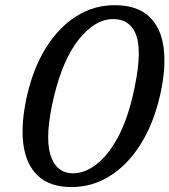

<svg xmlns="http://www.w3.org/2000/svg" viewBox="-20 -730 670 759"><path d="M433 -709.5Q522 -709.5 569.8 -664.5Q617.5 -619.5 627.2 -539Q637 -458.5 612.5 -352Q586 -238.5 534.5 -157.5Q483 -76.5 413.2 -33.5Q343.5 9.5 263.5 9.5Q177 9.5 129.8 -35.2Q82.5 -80 72.2 -160.8Q62 -241.5 86.5 -350Q111.5 -461 162 -541.5Q212.5 -622 281.8 -665.8Q351 -709.5 433 -709.5ZM505 -352Q542.5 -512.5 520.8 -583.5Q499 -654.5 427 -654.5Q357 -654.5 293.2 -576.2Q229.5 -498 193.5 -349Q156.5 -194.5 178.8 -119.8Q201 -45 269 -45Q315 -45 360.5 -79.8Q406 -114.5 443.8 -183Q481.5 -251.5 505 -352Z"/></svg>

Font: Fraunces 144pt SuperSoft
Style: Italic
Weight: 400
Italic angle: -16°
Version: Version 1.000;[b76b70a41]